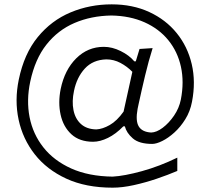

<svg xmlns="http://www.w3.org/2000/svg" viewBox="-20 -720 957 874"><path d="M492.7 134.3Q371.1 134.3 282 93.3Q192.9 52.2 138.2 -17.6Q83.5 -87.4 64.7 -175.3Q45.9 -263.2 65.4 -357.4Q89.8 -475.6 151.9 -551.3Q213.9 -627 301.3 -663.6Q388.7 -700.2 488.3 -700.2Q584 -700.2 659.4 -665.3Q734.9 -630.4 784.4 -569.3Q834 -508.3 852.8 -428Q871.6 -347.7 854 -256.8Q845.7 -212.9 823.7 -177.5Q801.8 -142.1 773.9 -116.9Q746.1 -91.8 719 -78.4Q691.9 -64.9 672.9 -64.9Q613.3 -64.9 584.5 -90.1Q555.7 -115.2 548.3 -145H541.5Q507.3 -109.9 471.4 -92.3Q435.5 -74.7 403.8 -74.7Q342.3 -74.7 305.2 -108.6Q268.1 -142.6 255.9 -197.8Q243.7 -252.9 256.3 -315.4Q274.4 -402.3 327.1 -454.6Q379.9 -506.8 452.6 -506.8Q490.7 -506.8 529.5 -487.5Q568.4 -468.3 591.3 -440.9H598.1L615.2 -497.1L674.8 -501Q656.2 -441.9 640.6 -376.5Q625 -311 610.8 -245.6L606.4 -224.6Q596.2 -169.9 611.6 -144.5Q627 -119.1 668 -116.7Q692.4 -117.2 720.7 -138.4Q749 -159.7 772.2 -193.6Q795.4 -227.5 803.2 -266.6Q818.8 -346.7 803.7 -415.8Q788.6 -484.9 746.3 -536.9Q704.1 -588.9 638.2 -618.4Q572.3 -647.9 486.8 -649.4Q395 -647.9 319.3 -615.5Q243.7 -583 191.7 -517.3Q139.6 -451.7 117.7 -348.6Q99.6 -263.7 114.7 -186.5Q129.9 -109.4 177.5 -49.1Q225.1 11.2 304.2 46.9Q383.3 82.5 492.7 84Q545.9 81.1 626 59.1Q706.1 37.1 787.1 -2.4V58.1Q744.6 76.2 692.9 93.8Q641.1 111.3 588.9 122.8Q536.6 134.3 492.7 134.3ZM418.5 -130.9Q446.8 -132.3 479.5 -150.9Q512.2 -169.4 542.5 -211.9L582.5 -393.1Q558.6 -417.5 528.3 -433.6Q498 -449.7 463.9 -449.7Q402.8 -447.8 366.2 -408Q329.6 -368.2 316.9 -306.6Q306.6 -258.3 314.5 -218.8Q322.3 -179.2 348.4 -155.5Q374.5 -131.8 418.5 -130.9Z"/></svg>

Font: Pinar Regular
Style: Regular
Weight: 400
Designer: Amin Abedi
Version: Version 3.000